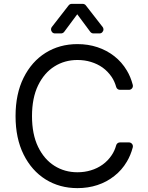

<svg xmlns="http://www.w3.org/2000/svg" viewBox="-20 -966 767 996"><path d="M216.3 -35.5Q144.2 -80.6 102.3 -164.8Q60.7 -248.6 60.7 -363.6Q60.7 -479 102.3 -562.5Q144.2 -646.7 216.3 -691.8Q289.1 -737.2 381.7 -737.2Q437.1 -737.2 485.4 -721.2Q533.4 -705.3 572.8 -674.7Q611.9 -644.2 638.1 -600.1Q657.7 -567.8 668.7 -525.9Q669.4 -522.4 669.4 -520.6Q669.4 -512.1 663.4 -506Q657.3 -500 648.8 -500H602.6Q595.5 -500 590 -504.1Q584.5 -508.2 582.7 -514.9Q574.6 -544 559.3 -566.8Q539.4 -595.9 512.4 -615.4Q485.4 -634.6 451.3 -644.9Q419 -654.8 381.7 -654.8Q315.3 -654.8 262.4 -621.4Q209.2 -588.1 177.6 -523.1Q146 -457.7 146 -363.6Q146 -269.5 177.6 -204.2Q209.2 -139.2 262.4 -105.8Q315.3 -72.4 381.7 -72.4Q419 -72.4 451.3 -82.4Q484.7 -92.3 512.4 -112.2Q540.1 -132.1 559.3 -160.9Q574.9 -183.9 582.7 -212.4Q584.5 -219.1 590 -223.2Q595.5 -227.3 602.6 -227.3H648.4Q657.3 -227.3 663.4 -221.2Q669.4 -215.2 669.4 -206.7Q669.4 -204.9 668.7 -201.3Q657.7 -160.2 638.1 -127.5Q611.9 -83.1 572.8 -52.9Q534.1 -22 485.4 -6Q437.1 9.9 381.7 9.9Q289.1 9.9 216.3 -35.5ZM313.2 -801.1 380.7 -892 448.2 -801.1Q454.9 -792.6 464.8 -792.6H496.1Q505 -792.6 510.8 -799Q516.7 -805.4 516.7 -813.6Q516.7 -820.7 512.4 -826L425.4 -937.9Q422.6 -941.8 418.1 -943.9Q413.7 -946 408.7 -946H352.6Q342.3 -946 335.9 -937.9L248.9 -826Q244.7 -820.7 244.7 -813.6Q244.7 -805.4 250.5 -799Q256.4 -792.6 265.3 -792.6H296.5Q301.5 -792.6 305.9 -794.9Q310.4 -797.2 313.2 -801.1Z"/></svg>

Font: DeltaSans
Style: Regular
Weight: 400
Designer: Rasmus Andersson
Foundry: rsms
Version: Version 3.012